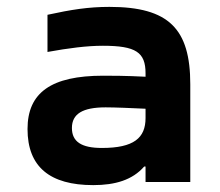

<svg xmlns="http://www.w3.org/2000/svg" viewBox="-20 -529 640 558"><path d="M298 -509C237 -509 187 -501 118 -486V-378C179 -389 232 -396 279 -396C375 -396 403 -377 403 -316V-306C346 -309 302 -309 280 -309C129 -309 60 -260 60 -154C60 -44 125 9 251 9C315 9 365 -6 399 -45H403V0H533V-284C533 -445 471 -509 298 -509ZM189 -157C189 -198 220 -217 287 -217C314 -217 361 -215 403 -213V-186C403 -128 369 -99 276 -99C217 -99 189 -117 189 -157Z"/></svg>

Font: LT Wave Mono Bold
Style: Regular
Weight: 700
Designer: Daniel Lyons
Version: Version 2.5 (Glyphs App)